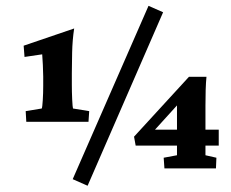

<svg xmlns="http://www.w3.org/2000/svg" viewBox="-20 -563 772 642"><path d="M220.2 -279.8Q220.2 -255.4 221.4 -229.7Q222.7 -204.1 224.1 -200.2L278.3 -191.4L275.9 -155.8H67.9L65.9 -191.4L119.6 -200.2Q121.6 -204.1 123 -228Q124.5 -252 124.5 -275.4V-307.1Q124.5 -320.3 123.3 -345.7Q122.1 -371.1 121.1 -381.3L62 -372.6L59.1 -410.2L228 -467.8Q222.2 -430.2 221.2 -387.2Q220.2 -344.2 220.2 -317.9ZM223.1 36.1 476.6 -543.5 525.4 -522 272.9 58.1ZM667 -43.9 703.6 -35.6 702.1 0H529.8L527.3 -35.6L571.8 -43.9V-218.3L580.1 -219.7L490.7 -121.1L492.7 -129.4H711.4V-76.2H433.6L428.2 -106L611.8 -306.2H670.4Q668.5 -287.6 667.7 -262Q667 -236.3 667 -209.5Z"/></svg>

Font: Lateef
Style: Bold
Weight: 700
Designer: SIL International
Foundry: SIL International
Version: Version 4.200